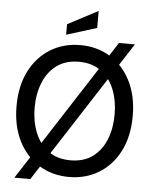

<svg xmlns="http://www.w3.org/2000/svg" viewBox="-62 -961 836 1056"><g transform="rotate(5 356.0 -433.0)"><path d="M57.5 44 566 -744H654L145.5 44ZM356 14Q263 14 190.5 -30.8Q118 -75.5 76.5 -157.2Q35 -239 35 -350Q35 -461 76.5 -542.8Q118 -624.5 190.5 -669.2Q263 -714 356 -714Q449 -714 521.5 -669.2Q594 -624.5 635.2 -542.8Q676.5 -461 676.5 -350Q676.5 -239 635.2 -157.2Q594 -75.5 521.5 -30.8Q449 14 356 14ZM356 -78Q429.5 -78 478.5 -114.2Q527.5 -150.5 552 -212.2Q576.5 -274 576.5 -350Q576.5 -426 552 -487.8Q527.5 -549.5 478.2 -585.8Q429 -622 356 -622Q283 -622 233.8 -585.8Q184.5 -549.5 159.8 -487.8Q135 -426 135 -350Q135 -274 159.8 -212.2Q184.5 -150.5 233.8 -114.2Q283 -78 356 -78ZM272.5 -764V-822L439.5 -910V-816Z"/></g></svg>

Font: Cabin
Style: Regular
Weight: 400
Width: 4
Designer: Pablo Impallari
Foundry: Pablo Impallari. http://www.impallari.com Igino Marini. http://www.ikern.com
Version: Version 3.001